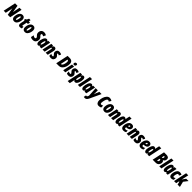

<svg xmlns="http://www.w3.org/2000/svg" viewBox="1586 -5433 10329 10329"><g transform="rotate(45 6751.0 -268.0)"><path d="M-5 0H152L209 -270Q214 -296 219.5 -334Q225 -372 232 -419H234L304 0H490L641 -714H484L429 -449Q418 -394 405 -308H402L332 -714H146Z M789 10Q885 10 943.5 -53.5Q1002 -117 1028.5 -206.5Q1055 -296 1055 -373Q1055 -459 1010 -511Q965 -563 885 -563Q810 -563 758.5 -524.5Q707 -486 675.5 -425.5Q644 -365 629.5 -299.5Q615 -234 615 -180Q615 -92 661 -41Q707 10 789 10ZM808 -126Q777 -126 777 -179Q777 -220 788 -278.5Q799 -337 818 -382Q837 -427 863 -427Q893 -427 893 -373Q893 -333 882 -274.5Q871 -216 852 -171Q833 -126 808 -126Z M1226 10Q1253 10 1291.5 4Q1330 -2 1358 -17L1359 -146Q1340 -138 1323 -134.5Q1306 -131 1298 -131Q1272 -131 1272 -159Q1272 -168 1276 -184L1325 -419H1418L1447 -553H1354L1378 -664H1264L1208 -548L1133 -503L1115 -419H1164L1120 -208Q1109 -154 1109 -118Q1109 -63 1135 -26.5Q1161 10 1226 10Z M1602 10Q1698 10 1756.5 -53.5Q1815 -117 1841.5 -206.5Q1868 -296 1868 -373Q1868 -459 1823 -511Q1778 -563 1698 -563Q1623 -563 1571.5 -524.5Q1520 -486 1488.5 -425.5Q1457 -365 1442.5 -299.5Q1428 -234 1428 -180Q1428 -92 1474 -41Q1520 10 1602 10ZM1621 -126Q1590 -126 1590 -179Q1590 -220 1601 -278.5Q1612 -337 1631 -382Q1650 -427 1676 -427Q1706 -427 1706 -373Q1706 -333 1695 -274.5Q1684 -216 1665 -171Q1646 -126 1621 -126Z M2203 10Q2330 10 2390 -66Q2450 -142 2450 -235Q2450 -293 2430 -335.5Q2410 -378 2370 -415Q2332 -450 2320.5 -469Q2309 -488 2309 -507Q2309 -540 2326.5 -554.5Q2344 -569 2364 -569Q2409 -569 2466 -524L2536 -670Q2507 -692 2461.5 -708Q2416 -724 2369 -724Q2249 -724 2190.5 -655Q2132 -586 2132 -490Q2132 -427 2153 -386.5Q2174 -346 2217 -305Q2251 -273 2261.5 -254.5Q2272 -236 2272 -213Q2272 -172 2248.5 -160Q2225 -148 2204 -148Q2170 -148 2133.5 -167Q2097 -186 2072 -208L2035 -37Q2097 10 2203 10Z M2682 -126Q2662 -126 2662 -180Q2662 -216 2673 -273.5Q2684 -331 2702.5 -377Q2721 -423 2745 -423Q2773 -423 2773 -371Q2773 -357 2770.5 -335Q2768 -313 2758 -265Q2749 -223 2731 -174.5Q2713 -126 2682 -126ZM2608 10Q2646 10 2671.5 -12Q2697 -34 2722 -66H2726L2730 0H2861L2979 -553H2838L2812 -487H2810Q2795 -529 2769.5 -546Q2744 -563 2713 -563Q2657 -563 2616 -520Q2575 -477 2548.5 -412Q2522 -347 2509 -277.5Q2496 -208 2496 -155Q2496 -79 2526 -34.5Q2556 10 2608 10Z M2949 0H3111L3171 -285Q3183 -340 3199 -379Q3215 -418 3239 -418Q3263 -418 3263 -383Q3263 -370 3259.5 -350Q3256 -330 3252 -308L3187 0H3348L3423 -353Q3429 -380 3430.5 -399.5Q3432 -419 3432 -434Q3432 -508 3395 -535.5Q3358 -563 3314 -563Q3248 -563 3197 -489H3194L3196 -553H3067Z M3590 10Q3684 10 3736 -48Q3788 -106 3788 -184Q3788 -242 3768.5 -274Q3749 -306 3715 -337Q3683 -366 3675 -377Q3667 -388 3667 -402Q3667 -433 3702 -433Q3715 -433 3738 -424Q3761 -415 3786 -393L3847 -515Q3819 -536 3775.5 -549.5Q3732 -563 3684 -563Q3593 -563 3547 -509Q3501 -455 3501 -378Q3501 -302 3569 -240Q3598 -213 3607.5 -196Q3617 -179 3617 -166Q3617 -148 3602.5 -139Q3588 -130 3569 -130Q3543 -130 3509 -141Q3475 -152 3446 -172L3445 -23Q3475 -6 3506 2Q3537 10 3590 10Z M3993 0H4176Q4302 0 4382 -76Q4462 -152 4500 -264.5Q4538 -377 4538 -488Q4538 -593 4479 -653.5Q4420 -714 4308 -714H4144ZM4193 -149 4280 -566H4292Q4361 -566 4361 -470Q4361 -434 4352.5 -380Q4344 -326 4325 -273Q4306 -220 4275.5 -184.5Q4245 -149 4201 -149Z M4735 -607Q4782 -607 4810 -638Q4838 -669 4838 -715Q4838 -776 4763 -776Q4709 -776 4685 -740.5Q4661 -705 4661 -668Q4661 -607 4735 -607ZM4522 0H4683L4800 -553H4640Z M4928 10Q5022 10 5074 -48Q5126 -106 5126 -184Q5126 -242 5106.5 -274Q5087 -306 5053 -337Q5021 -366 5013 -377Q5005 -388 5005 -402Q5005 -433 5040 -433Q5053 -433 5076 -424Q5099 -415 5124 -393L5185 -515Q5157 -536 5113.5 -549.5Q5070 -563 5022 -563Q4931 -563 4885 -509Q4839 -455 4839 -378Q4839 -302 4907 -240Q4936 -213 4945.5 -196Q4955 -179 4955 -166Q4955 -148 4940.5 -139Q4926 -130 4907 -130Q4881 -130 4847 -141Q4813 -152 4784 -172L4783 -23Q4813 -6 4844 2Q4875 10 4928 10Z M5388 -130Q5360 -130 5360 -183Q5360 -216 5371.5 -274Q5383 -332 5404 -379.5Q5425 -427 5451 -427Q5471 -427 5471 -373Q5471 -334 5460 -276.5Q5449 -219 5430 -174.5Q5411 -130 5388 -130ZM5104 240H5264L5309 30Q5315 3 5322 -58H5325Q5353 10 5420 10Q5474 10 5514.5 -30.5Q5555 -71 5582.5 -134.5Q5610 -198 5624 -268Q5638 -338 5638 -398Q5638 -482 5607 -522.5Q5576 -563 5525 -563Q5491 -563 5462 -545Q5433 -527 5405 -483H5401L5403 -553H5272Z M5636 0 5798 -760H5959L5798 0Z M6098 -126Q6078 -126 6078 -180Q6078 -216 6089 -273.5Q6100 -331 6118.5 -377Q6137 -423 6161 -423Q6189 -423 6189 -371Q6189 -357 6186.5 -335Q6184 -313 6174 -265Q6165 -223 6147 -174.5Q6129 -126 6098 -126ZM6024 10Q6062 10 6087.5 -12Q6113 -34 6138 -66H6142L6146 0H6277L6395 -553H6254L6228 -487H6226Q6211 -529 6185.5 -546Q6160 -563 6129 -563Q6073 -563 6032 -520Q5991 -477 5964.5 -412Q5938 -347 5925 -277.5Q5912 -208 5912 -155Q5912 -79 5942 -34.5Q5972 10 6024 10Z M6395 240Q6478 240 6522.5 189Q6567 138 6603 61L6889 -553H6719L6633 -340Q6627 -326 6618.5 -298.5Q6610 -271 6604 -247H6601Q6602 -269 6602.5 -291.5Q6603 -314 6604 -337V-553H6440L6473 -10L6443 52Q6432 73 6421.5 84Q6411 95 6391 95Q6376 95 6350 86L6319 230Q6348 240 6395 240Z M7222 11Q7265 11 7307.5 1.5Q7350 -8 7388 -27L7389 -176Q7358 -160 7327.5 -149Q7297 -138 7269 -138Q7212 -138 7212 -226Q7212 -258 7221 -316Q7230 -374 7248.5 -434Q7267 -494 7296 -535.5Q7325 -577 7364 -577Q7403 -577 7449 -540L7525 -667Q7494 -692 7447.5 -708Q7401 -724 7357 -724Q7257 -724 7184.5 -646.5Q7112 -569 7073 -452Q7034 -335 7034 -217Q7034 -114 7084 -51.5Q7134 11 7222 11Z M7658 10Q7754 10 7812.5 -53.5Q7871 -117 7897.5 -206.5Q7924 -296 7924 -373Q7924 -459 7879 -511Q7834 -563 7754 -563Q7679 -563 7627.5 -524.5Q7576 -486 7544.5 -425.5Q7513 -365 7498.5 -299.5Q7484 -234 7484 -180Q7484 -92 7530 -41Q7576 10 7658 10ZM7677 -126Q7646 -126 7646 -179Q7646 -220 7657 -278.5Q7668 -337 7687 -382Q7706 -427 7732 -427Q7762 -427 7762 -373Q7762 -333 7751 -274.5Q7740 -216 7721 -171Q7702 -126 7677 -126Z M7926 0H8088L8148 -285Q8160 -340 8176 -379Q8192 -418 8216 -418Q8240 -418 8240 -383Q8240 -370 8236.5 -350Q8233 -330 8229 -308L8164 0H8325L8400 -353Q8406 -380 8407.5 -399.5Q8409 -419 8409 -434Q8409 -508 8372 -535.5Q8335 -563 8291 -563Q8225 -563 8174 -489H8171L8173 -553H8044Z M8624 -126Q8604 -126 8604 -180Q8604 -198 8609.5 -237.5Q8615 -277 8625.5 -319.5Q8636 -362 8651.5 -392.5Q8667 -423 8687 -423Q8715 -423 8715 -371Q8715 -334 8704 -275.5Q8693 -217 8672.5 -171.5Q8652 -126 8624 -126ZM8550 10Q8588 10 8612 -7.5Q8636 -25 8664 -57H8668L8672 0H8803L8965 -760H8804L8767 -588Q8764 -575 8761 -551.5Q8758 -528 8755 -500H8752Q8736 -534 8707 -548.5Q8678 -563 8644 -563Q8592 -563 8553.5 -519Q8515 -475 8489.5 -409Q8464 -343 8451 -274Q8438 -205 8438 -155Q8438 -79 8468 -34.5Q8498 10 8550 10Z M9101 10Q9145 10 9187.5 -0.5Q9230 -11 9274 -40V-160Q9233 -137 9204 -128.5Q9175 -120 9140 -120Q9080 -120 9080 -192Q9080 -208 9083 -225H9093Q9209 -225 9283 -272Q9357 -319 9357 -420Q9357 -484 9313.5 -523Q9270 -562 9200 -562Q9100 -562 9039 -501Q8978 -440 8950 -350.5Q8922 -261 8922 -175Q8922 -89 8970 -39.5Q9018 10 9101 10ZM9107 -339Q9134 -436 9176 -436Q9210 -436 9210 -403Q9210 -375 9190.5 -357Q9171 -339 9109 -339Z M9348 0H9510L9570 -285Q9582 -340 9598 -379Q9614 -418 9638 -418Q9662 -418 9662 -383Q9662 -370 9658.5 -350Q9655 -330 9651 -308L9586 0H9747L9822 -353Q9828 -380 9829.5 -399.5Q9831 -419 9831 -434Q9831 -508 9794 -535.5Q9757 -563 9713 -563Q9647 -563 9596 -489H9593L9595 -553H9466Z M9989 10Q10083 10 10135 -48Q10187 -106 10187 -184Q10187 -242 10167.5 -274Q10148 -306 10114 -337Q10082 -366 10074 -377Q10066 -388 10066 -402Q10066 -433 10101 -433Q10114 -433 10137 -424Q10160 -415 10185 -393L10246 -515Q10218 -536 10174.5 -549.5Q10131 -563 10083 -563Q9992 -563 9946 -509Q9900 -455 9900 -378Q9900 -302 9968 -240Q9997 -213 10006.5 -196Q10016 -179 10016 -166Q10016 -148 10001.5 -139Q9987 -130 9968 -130Q9942 -130 9908 -141Q9874 -152 9845 -172L9844 -23Q9874 -6 9905 2Q9936 10 9989 10Z M10424 10Q10468 10 10510.5 -0.5Q10553 -11 10597 -40V-160Q10556 -137 10527 -128.5Q10498 -120 10463 -120Q10403 -120 10403 -192Q10403 -208 10406 -225H10416Q10532 -225 10606 -272Q10680 -319 10680 -420Q10680 -484 10636.5 -523Q10593 -562 10523 -562Q10423 -562 10362 -501Q10301 -440 10273 -350.5Q10245 -261 10245 -175Q10245 -89 10293 -39.5Q10341 10 10424 10ZM10430 -339Q10457 -436 10499 -436Q10533 -436 10533 -403Q10533 -375 10513.5 -357Q10494 -339 10432 -339Z M10884 -126Q10864 -126 10864 -180Q10864 -198 10869.5 -237.5Q10875 -277 10885.5 -319.5Q10896 -362 10911.5 -392.5Q10927 -423 10947 -423Q10975 -423 10975 -371Q10975 -334 10964 -275.5Q10953 -217 10932.5 -171.5Q10912 -126 10884 -126ZM10810 10Q10848 10 10872 -7.5Q10896 -25 10924 -57H10928L10932 0H11063L11225 -760H11064L11027 -588Q11024 -575 11021 -551.5Q11018 -528 11015 -500H11012Q10996 -534 10967 -548.5Q10938 -563 10904 -563Q10852 -563 10813.5 -519Q10775 -475 10749.5 -409Q10724 -343 10711 -274Q10698 -205 10698 -155Q10698 -79 10728 -34.5Q10758 10 10810 10Z M11329 0H11556Q11678 0 11740.5 -75Q11803 -150 11803 -241Q11803 -339 11734 -370L11735 -374Q11799 -396 11829.5 -447Q11860 -498 11860 -561Q11860 -648 11802.5 -681Q11745 -714 11674 -714H11480ZM11589 -436 11618 -575H11640Q11682 -575 11682 -532Q11682 -497 11663.5 -466.5Q11645 -436 11615 -436ZM11528 -142 11561 -303H11590Q11630 -303 11630 -250Q11630 -208 11611.5 -175Q11593 -142 11556 -142Z M11832 0 11994 -760H12155L11994 0Z M12294 -126Q12274 -126 12274 -180Q12274 -216 12285 -273.5Q12296 -331 12314.5 -377Q12333 -423 12357 -423Q12385 -423 12385 -371Q12385 -357 12382.5 -335Q12380 -313 12370 -265Q12361 -223 12343 -174.5Q12325 -126 12294 -126ZM12220 10Q12258 10 12283.5 -12Q12309 -34 12334 -66H12338L12342 0H12473L12591 -553H12450L12424 -487H12422Q12407 -529 12381.5 -546Q12356 -563 12325 -563Q12269 -563 12228 -520Q12187 -477 12160.5 -412Q12134 -347 12121 -277.5Q12108 -208 12108 -155Q12108 -79 12138 -34.5Q12168 10 12220 10Z M12748 10Q12792 10 12833.5 -5Q12875 -20 12901 -40L12902 -177Q12838 -129 12793 -129Q12758 -129 12758 -194Q12758 -226 12767.5 -281Q12777 -336 12799.5 -380Q12822 -424 12861 -424Q12901 -424 12934 -393L13000 -520Q12939 -563 12860 -563Q12761 -563 12702.5 -499Q12644 -435 12618 -343.5Q12592 -252 12592 -169Q12592 -87 12632.5 -38.5Q12673 10 12748 10Z M12955 0H13117L13146 -152L13182 -184L13224 0H13400L13323 -314L13507 -553H13332L13188 -355H13186Q13195 -384 13202 -411.5Q13209 -439 13215 -467L13278 -760H13117Z"/></g></svg>

Font: Noto Sans Display Condensed Black
Style: Italic
Weight: 900
Width: 3
Italic angle: -192°
Designer: Monotype Design Team
Foundry: Monotype Imaging Inc.
Version: Version 1.900